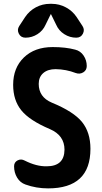

<svg xmlns="http://www.w3.org/2000/svg" viewBox="-20 -990 540 1019"><path d="M254.9 -969.7Q294.9 -969.7 330.1 -950.7Q365.2 -931.6 386.7 -899.4L418 -851.6Q430.7 -832 419.9 -811Q409.2 -790 384.8 -790Q350.6 -790 321.3 -808.6Q292 -827.1 278.3 -858.4L251 -914.1Q251 -915 250 -915Q249 -915 249 -914.1L221.7 -858.4Q208 -827.1 178.7 -808.6Q149.4 -790 115.2 -790Q90.8 -790 80.1 -811Q69.3 -832 82 -851.6L113.3 -899.4Q135.7 -932.6 170.4 -951.2Q205.1 -969.7 245.1 -969.7ZM254.9 -445.3Q371.1 -397.5 415.5 -342.3Q460 -287.1 460 -200.2Q460 9.8 235.4 9.8Q171.9 9.8 115.2 -10.7Q86.9 -20.5 70.8 -47.4Q54.7 -74.2 54.7 -107.4Q54.7 -128.9 73.2 -138.7Q91.8 -148.4 111.3 -137.7Q172.9 -106.4 227.5 -107.4Q321.3 -107.4 322.3 -195.3Q322.3 -271.5 245.1 -304.7Q136.7 -350.6 93.3 -404.3Q49.8 -458 49.8 -540Q49.8 -629.9 106.9 -685.1Q164.1 -740.2 259.8 -740.2Q328.1 -740.2 378.9 -726.6Q407.2 -719.7 423.8 -694.8Q440.4 -669.9 440.4 -639.6Q440.4 -617.2 421.9 -606Q403.3 -594.7 381.8 -602.5Q331.1 -622.1 275.4 -623Q233.4 -623 209.5 -602.1Q185.5 -581.1 185.5 -544.9Q185.5 -474.6 254.9 -445.3Z"/></svg>

Font: Rounded-X Mgen+ 1m bold
Style: Bold
Weight: 700
Designer: [Source Han Sans]
Ryoko NISHIZUKA  (kana & ideographs); Paul D. Hunt (Latin, Greek & Cyrillic); Wenlong ZHANG  (bopomofo
Version: Version 1.059.20150602